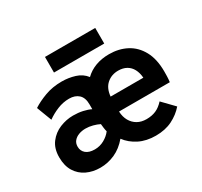

<svg xmlns="http://www.w3.org/2000/svg" viewBox="-146 -886 1148 1092"><g transform="rotate(-30 428.0 -340.0)"><path d="M222.5 12Q173.5 12 134 -6.8Q94.5 -25.5 71.2 -63Q48 -100.5 48 -156.5Q48 -214 76.2 -251Q104.5 -288 147.2 -305.5Q190 -323 234.5 -323Q268.5 -323 297.8 -316.5Q327 -310 348 -299.5V-331Q348 -375 325 -396.2Q302 -417.5 263 -417.5Q223.5 -417.5 186 -402.2Q148.5 -387 116.5 -364L79 -462.5Q115 -486 165 -504.5Q215 -523 276 -523Q319.5 -523 361 -510.2Q402.5 -497.5 428 -464.5Q457 -493 497 -508Q537 -523 586.5 -523Q650 -523 700.5 -496.5Q751 -470 780.5 -416Q810 -362 810 -280.5Q810 -267.5 809.5 -248.8Q809 -230 806.5 -212H473Q474.5 -176.5 489.2 -150.5Q504 -124.5 529 -110.2Q554 -96 587.5 -96Q623 -96 650 -107.8Q677 -119.5 701.5 -146.5L774 -71.5Q742 -34.5 695.5 -11.2Q649 12 586.5 12Q525 12 478.2 -11.5Q431.5 -35 402.5 -74Q365 -29.5 318.8 -8.8Q272.5 12 222.5 12ZM247 -94Q280.5 -94 309.5 -110.2Q338.5 -126.5 356 -150Q353 -159.5 350.8 -176Q348.5 -192.5 348 -201.5Q329.5 -211 305.8 -217.2Q282 -223.5 259 -223.5Q234.5 -223.5 214 -215.8Q193.5 -208 181.2 -193.2Q169 -178.5 169 -156.5Q169 -128.5 189.2 -111.2Q209.5 -94 247 -94ZM474 -309.5H689Q686.5 -342.5 673.8 -366.5Q661 -390.5 638.5 -403.2Q616 -416 584.5 -416Q540.5 -416 509.8 -389.2Q479 -362.5 474 -309.5ZM263.5 -589V-691.5H593.5V-589Z"/></g></svg>

Font: Undotted
Style: Bold
Weight: 700
Designer: Delve Withrington, Dave Bailey, Thomas Jockin
Foundry: Delve Fonts LLC
Version: Version 4.000